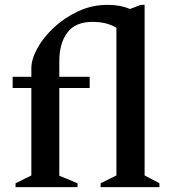

<svg xmlns="http://www.w3.org/2000/svg" viewBox="-20 -770 711 790"><path d="M44 0V-16L109 -48V-408H32V-454H109V-489Q109 -526 133.5 -571Q158 -616 201.5 -656.5Q245 -697 301.5 -723.5Q358 -750 423 -750Q448 -750 468 -746.5Q488 -743 502 -738Q510 -735 515 -733L559 -750H575V-48L636 -16V0H394V-16L459 -48V-656Q436 -669 412.5 -674.5Q389 -680 361 -680Q290 -680 257 -636Q224 -592 224 -517V-454H349V-408H224V-47L299 -16V0Z"/></svg>

Font: Spectral SC SemiBold
Style: Regular
Weight: 600
Designer: Jean-Baptiste Levee
Foundry: Production Type
Version: Version 2.001